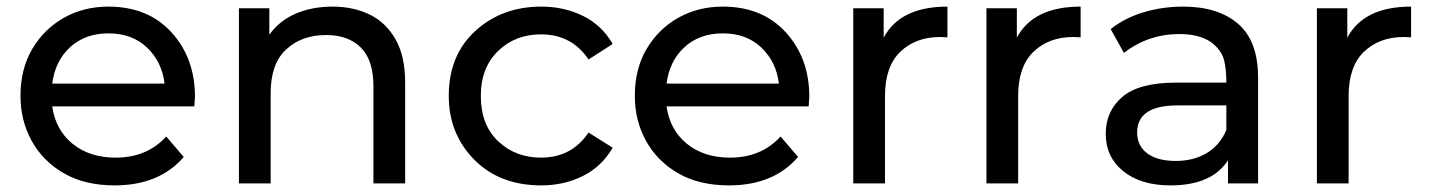

<svg xmlns="http://www.w3.org/2000/svg" viewBox="-20 -555 4324 581"><path d="M327 6Q237 6 173.5 -30.5Q110 -67 76 -128.5Q42 -190 42 -265Q42 -347 78 -407.5Q114 -468 174 -501.5Q234 -535 308 -535Q428 -535 499 -457Q570 -379 570 -262L568 -233H138Q148 -162 199.5 -120Q251 -78 330 -78Q425 -78 483 -142L536 -80Q462 6 327 6ZM478 -302Q470 -368 425 -411Q380 -454 308 -454Q238 -454 192.5 -412.5Q147 -371 138 -302Z M1206 0H1110V-294Q1110 -373 1072 -411Q1034 -449 967 -449Q893 -449 846 -405.5Q799 -362 799 -273V0H703V-530H795V-450Q826 -493 875.5 -514Q925 -535 986 -535Q1050 -535 1099.5 -510.5Q1149 -486 1177.5 -435Q1206 -384 1206 -305Z M1618 6Q1492 6 1415 -72Q1338 -150 1338 -265Q1338 -388 1418.5 -461.5Q1499 -535 1618 -535Q1687 -535 1744 -507Q1801 -479 1834 -422L1761 -375Q1710 -451 1617 -451Q1539 -451 1487 -400.5Q1435 -350 1435 -265Q1435 -177 1487.5 -127.5Q1540 -78 1617 -78Q1710 -78 1761 -154L1834 -108Q1801 -51 1744 -22.5Q1687 6 1618 6Z M2186 6Q2096 6 2032.5 -30.5Q1969 -67 1935 -128.5Q1901 -190 1901 -265Q1901 -347 1937 -407.5Q1973 -468 2033 -501.5Q2093 -535 2167 -535Q2287 -535 2358 -457Q2429 -379 2429 -262L2427 -233H1997Q2007 -162 2058.5 -120Q2110 -78 2189 -78Q2284 -78 2342 -142L2395 -80Q2321 6 2186 6ZM2337 -302Q2329 -368 2284 -411Q2239 -454 2167 -454Q2097 -454 2051.5 -412.5Q2006 -371 1997 -302Z M2658 0H2562V-530H2654V-441Q2704 -535 2847 -535V-442L2825 -443Q2751 -443 2704.5 -398.5Q2658 -354 2658 -264Z M3061 0H2965V-530H3057V-441Q3107 -535 3250 -535V-442L3228 -443Q3154 -443 3107.5 -398.5Q3061 -354 3061 -264Z M3522 6Q3432 6 3379 -37Q3326 -80 3326 -150Q3326 -219 3376.5 -262Q3427 -305 3539 -305H3691Q3691 -345 3684.5 -371.5Q3678 -398 3655 -419Q3619 -452 3549 -452Q3455 -452 3381 -395L3341 -467Q3384 -501 3441 -518Q3498 -535 3560 -535Q3666 -535 3726.5 -483Q3787 -431 3787 -320V0H3696V-70Q3647 6 3522 6ZM3538 -68Q3592 -68 3632 -92Q3672 -116 3691 -162V-236H3543Q3421 -236 3421 -154Q3421 -114 3451.5 -91Q3482 -68 3538 -68Z M4061 0H3965V-530H4057V-441Q4107 -535 4250 -535V-442L4228 -443Q4154 -443 4107.5 -398.5Q4061 -354 4061 -264Z"/></svg>

Font: Argentum Novus
Style: Regular
Weight: 400
Designer: Julieta Ulanovsky
Foundry: Julieta Ulanovsky
Version: Version 7.20;July 27, 2021;FontCreator 13.0.0.2683 64-bit